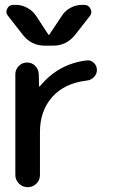

<svg xmlns="http://www.w3.org/2000/svg" viewBox="-20 -780 471 800"><path d="M75.2 -634.8 12.7 -714.8Q2 -727.5 9.8 -743.7Q17.6 -759.8 36.1 -759.8H44.9Q71.3 -759.8 94.2 -747.1Q117.2 -734.4 131.8 -711.9L181.6 -635.7Q181.6 -634.8 183.6 -634.8Q185.5 -634.8 185.5 -635.7L236.3 -711.9Q250 -734.4 272.9 -747.1Q295.9 -759.8 323.2 -759.8H332Q348.6 -759.8 356.9 -743.7Q365.2 -727.5 355.5 -714.8L293 -634.8Q256.8 -589.8 202.1 -589.8H166Q110.4 -589.8 75.2 -634.8ZM341.8 -528.3Q358.4 -530.3 371.1 -518.1Q383.8 -505.9 383.8 -488.3Q383.8 -471.7 371.6 -459Q359.4 -446.3 341.8 -444.3Q249 -433.6 197.8 -376Q146.5 -318.4 146.5 -230.5V-50.8Q146.5 -29.3 131.3 -14.6Q116.2 0 95.2 0Q74.2 0 59.1 -15.1Q43.9 -30.3 43.9 -50.8V-470.7Q43.9 -490.2 58.1 -504.9Q72.3 -519.5 92.8 -519.5Q113.3 -519.5 127 -505.4Q140.6 -491.2 141.6 -470.7L142.6 -420.9Q142.6 -419.9 143.6 -419.9Q144.5 -419.9 146.5 -420.9Q223.6 -514.6 341.8 -528.3Z"/></svg>

Font: Rounded Mgen+ 2p medium
Style: Regular
Weight: 500
Designer: [Source Han Sans]
Ryoko NISHIZUKA  (kana & ideographs); Paul D. Hunt (Latin, Greek & Cyrillic); Wenlong ZHANG  (bopomofo
Version: Version 1.059.20150602